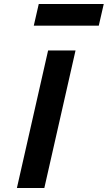

<svg xmlns="http://www.w3.org/2000/svg" viewBox="-20 -946 542 966"><path d="M203 0 360 -692H222L65 0ZM477 -817 502 -926H175L150 -817Z"/></svg>

Font: RazerF5
Style: Bold Italic
Weight: 700
Foundry: Razer Inc.
Version: Version 2